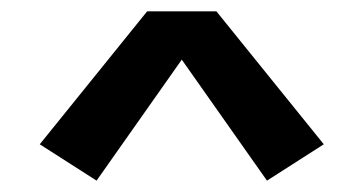

<svg xmlns="http://www.w3.org/2000/svg" viewBox="-20 -758 640 338"><path d="M150 -440 50 -504 239 -738H361L550 -504L450 -440L300 -653Z"/></svg>

Font: Iosevka Etoile
Style: Bold
Weight: 700
Designer: Belleve Invis
Foundry: Belleve Invis
Version: Version 28.1.0; ttfautohint (v1.8.4)